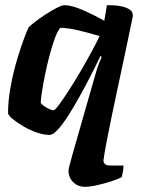

<svg xmlns="http://www.w3.org/2000/svg" viewBox="-20 -520 550 740"><path d="M307 200Q280 200 262 182Q244 164 244 138Q244 134 248.5 115.5Q253 97 260 73L347 -231Q354 -256 361.5 -275.5Q369 -295 372 -301L367 -304Q351 -270 330 -229Q309 -188 286.5 -147.5Q264 -107 242.5 -73.5Q221 -40 202.5 -20Q184 0 171 0Q149 0 122.5 -9Q96 -18 72 -32Q48 -46 31 -59.5Q14 -73 11 -83Q11 -133 21.5 -189Q32 -245 47 -294.5Q62 -344 74.5 -376.5Q87 -409 90 -414Q96 -421 114 -435Q132 -449 155 -464Q178 -479 198.5 -489.5Q219 -500 228 -500Q256 -500 298.5 -481.5Q341 -463 382 -440L392 -500Q401 -500 417 -499.5Q433 -499 450.5 -495Q468 -491 480 -483Q492 -475 492 -460Q492 -455 490 -448Q479 -394 465.5 -330.5Q452 -267 438 -201.5Q424 -136 411.5 -76.5Q399 -17 390.5 28Q382 73 379 96Q377 118 406 118H456Q456 130 453.5 143Q451 156 449 163Q436 170 410 178.5Q384 187 355.5 193.5Q327 200 307 200ZM186 -95Q192 -95 208.5 -117.5Q225 -140 247.5 -175Q270 -210 293 -249.5Q316 -289 335 -324.5Q354 -360 364 -381Q317 -395 280 -403.5Q243 -412 213 -413Q202 -402 191.5 -373Q181 -344 171 -306.5Q161 -269 153.5 -231.5Q146 -194 141.5 -165Q137 -136 137 -123Q145 -113 161.5 -104Q178 -95 186 -95Z"/></svg>

Font: Texturina 72pt 72pt ExtraBold
Style: Italic
Weight: 800
Italic angle: -11°
Designer: Guillermo Torres Carreño
Foundry: Omnibus-Type
Version: Version 1.002; ttfautohint (v1.8.3)